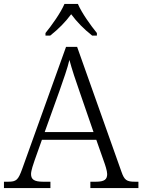

<svg xmlns="http://www.w3.org/2000/svg" viewBox="-22 -951 720 971"><path d="M208 -784V-771H232C276 -806 308 -839 338 -879C368 -839 400 -806 444 -771H468V-784C437 -822 391 -886 372 -931H304C285 -886 239 -822 208 -784ZM-2 0H233V-32H196C150 -32 135 -44 135 -71C135 -88 147 -123 153 -140L190 -244H465L503 -136C509 -120 520 -87 520 -71C520 -44 507 -32 463 -32H435V0H678V-32H661C618 -32 607 -40 592 -83L368 -714H312L90 -96C70 -41 61 -32 19 -32H-2ZM204 -283 279 -492C298 -546 320 -608 329 -648C341 -603 362 -539 382 -483L451 -283Z"/></svg>

Font: Noto Serif Tamil Light
Style: Italic
Weight: 300
Italic angle: -12°
Designer: Indian Type Foundry, Tom Grace, and the Monotype Design Team
Foundry: Monotype Imaging Inc.
Version: Version 2.003